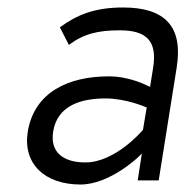

<svg xmlns="http://www.w3.org/2000/svg" viewBox="-20 -482 496 513"><path d="M54 -129C41 -44 100 11 195 11C273 11 349 -62 349 -62L359 -72L348 0H404L452 -301C470 -412 420 -462 309 -462C232 -462 185 -442 140 -409L164 -362C204 -392 243 -401 300 -401C371 -401 401 -373 389 -300L381 -250L374 -253C374 -253 327 -278 271 -278C163 -278 71 -236 54 -129ZM122 -130C133 -201 198 -219 262 -219C317 -219 369 -196 369 -196L372 -195L362 -135L361 -134C361 -134 289 -48 208 -48C152 -48 113 -73 122 -130Z"/></svg>

Font: Charger Sport
Style: LitObl
Weight: 300
Designer: Jasper
Foundry: Cannot Into Space Fonts
Version: Version 1.1